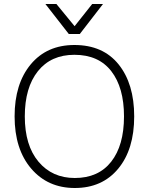

<svg xmlns="http://www.w3.org/2000/svg" viewBox="-20 -935 743 960"><path d="M379 -765H324L207 -915H262L353 -804L441 -915H495ZM354 5Q219 5 136 -92Q53 -189 53 -353Q53 -516 133.5 -613Q214 -710 352 -710Q495 -710 573 -613Q651 -516 651 -353Q651 -188 571 -91.5Q491 5 354 5ZM354 -45Q472 -45 536 -126.5Q600 -208 600 -353Q600 -497 536.5 -579Q473 -661 352 -661Q235 -661 169.5 -579Q104 -497 104 -353Q104 -208 172.5 -126.5Q241 -45 354 -45Z"/></svg>

Font: LXGW 975 Gothic SC 200W
Style: Regular
Weight: 200
Version: Version 2.01;February 25, 2021